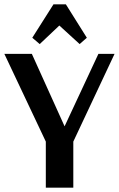

<svg xmlns="http://www.w3.org/2000/svg" viewBox="-29 -860 545 880"><path d="M307 -211V0H181V-211L-9 -613H117L267 -281L422 -613H496ZM216 -840H273L369 -687L336 -658L243 -743L153 -658L119 -687Z"/></svg>

Font: Arya
Style: Bold
Weight: 700
Designer: Eduardo Rodriguez Tunni, Modular Infotech
Foundry: Eduardo Rodriguez Tunni, Modular Infotech
Version: Version 1.002